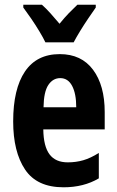

<svg xmlns="http://www.w3.org/2000/svg" viewBox="-20 -786 497 816"><path d="M234 -556Q326 -556 375.5 -489.5Q425 -423 425 -310V-236H164Q165 -164 190.5 -130Q216 -96 268 -96Q303 -96 334 -105Q365 -114 400 -136V-28Q336 10 250 10Q137 10 86.5 -65.5Q36 -141 36 -270Q36 -408 86 -482Q136 -556 234 -556ZM236 -454Q205 -454 185.5 -425Q166 -396 165 -330H304Q304 -388 286.5 -421Q269 -454 236 -454ZM173 -606Q164 -625 147.5 -652.5Q131 -680 112.5 -707Q94 -734 79 -754V-766H158Q175 -751 194 -730Q213 -709 233 -685Q255 -712 272.5 -730Q290 -748 309 -766H387V-754Q373 -734 355 -707.5Q337 -681 320.5 -654Q304 -627 293 -606Z"/></svg>

Font: Noto Sans Lao UI ExtCond
Style: Bold
Weight: 700
Width: 2
Designer: Monotype Design Team
Foundry: Monotype Imaging Inc.
Version: Version 2.000; ttfautohint (v1.8.4.7-5d5b)